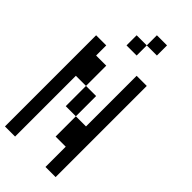

<svg xmlns="http://www.w3.org/2000/svg" viewBox="-309 -1142 1117 1117"><g transform="rotate(45 250.0 -583.0)"><path d="M0 -83.3V-833.3H83.3V-750H166.7V-583.3H83.3V-83.3ZM166.7 -416.7V-583.3H250V-416.7ZM166.7 -916.7V-1000H250V-916.7ZM333.3 -83.3V-250H250V-416.7H333.3V-833.3H416.7V-83.3ZM333.3 -1000H250V-1083.3H333.3Z"/></g></svg>

Font: GalmuriMono11 Regular
Style: Regular
Weight: 400
Designer: Lee Minseo (quiple)
Version: Version 2.399;hotconv 1.1.1;makeotfexe 2.6.0 DEVELOPMENT